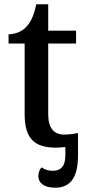

<svg xmlns="http://www.w3.org/2000/svg" viewBox="-20 -679 407 896"><path d="M279 -51C232 -51 205 -81 205 -146V-476H335V-536H205V-659H149C139 -610 125 -577 103 -554C82 -531 49 -519 20 -519V-476H95V-146C95 -30 143 10 241 10C256 10 271 9 285 7V46C285 100 261 118 227 118C205 118 190 113 174 102C165 111 159 126 159 142C159 178 190 197 237 197C312 197 344 145 344 46V-58C323 -54 303 -51 279 -51Z"/></svg>

Font: Noto Serif Thai Medium
Style: Regular
Weight: 500
Designer: Monotype Design Team
Foundry: Monotype Imaging Inc.
Version: Version 1.901;PS 001.901;hotconv 1.0.88;makeotf.lib2.5.64775